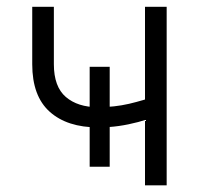

<svg xmlns="http://www.w3.org/2000/svg" viewBox="-20 -556 597 576"><path d="M274.4 -173.8Q181.6 -173.8 129.2 -220.7Q76.7 -267.6 76.7 -363.3V-535.6H141.6V-363.3Q141.6 -295.9 177.5 -265.1Q213.4 -234.4 273.9 -234.4Q323.2 -234.4 367.2 -244.6Q411.1 -254.9 456.1 -271V-209.5Q423.8 -197.8 394.5 -189.9Q365.2 -182.1 336.2 -178Q307.1 -173.8 274.4 -173.8ZM415 0V-535.6H480V0ZM249 -55.7V-355.5H309.1V-55.7Z"/></svg>

Font: Inter 20pt Light
Style: Regular
Weight: 300
Version: Version 4.001;git-66647c0bb